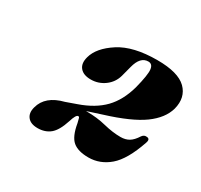

<svg xmlns="http://www.w3.org/2000/svg" viewBox="-91 -829 633 605"><g transform="rotate(30 226.0 -527.0)"><path d="M63 -391Q75.5 -438.5 138.5 -454.5L176.5 -468Q231 -487 262.5 -519.5Q294 -552 309 -606Q322.5 -658.5 320.2 -677.2Q318 -696 302.5 -696Q273.5 -696 262.5 -653L252.5 -615Q245 -588.5 222.8 -572.2Q200.5 -556 173 -556Q146 -556 133.8 -570.8Q121.5 -585.5 128.5 -611Q139 -650 188.5 -682Q238 -714 325 -714Q401 -714 430.8 -684.8Q460.5 -655.5 448.5 -609Q437.5 -569.5 394.5 -538.2Q351.5 -507 262.5 -479.5L210 -462.5H213.5Q250.5 -462.5 283.5 -454.2Q316.5 -446 345 -446Q362.5 -446 375.2 -453.5Q388 -461 400 -480Q406.5 -489 415.5 -488Q430.5 -488 424 -470.5Q399 -397.5 365.2 -368.5Q331.5 -339.5 289.5 -339.5Q251.5 -339.5 232.5 -355.5Q213.5 -371.5 206 -416Q203 -427 202 -431.8Q201 -436.5 197 -436.5Q189 -436.5 180.5 -408.5Q168 -369.5 149.8 -354.5Q131.5 -339.5 104.5 -339.5Q79 -339.5 67.8 -353.8Q56.5 -368 63 -391Z"/></g></svg>

Font: Fraunces 72pt S000 Black
Style: Italic
Weight: 900
Italic angle: -16°
Version: Version 1.000; ttfautohint (v1.8.3)